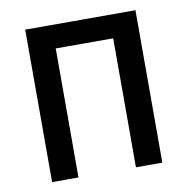

<svg xmlns="http://www.w3.org/2000/svg" viewBox="-65 -583 629 645"><g transform="rotate(-10 250.0 -260.0)"><path d="M62 0V-520H438V0H348V-440H152V0Z"/></g></svg>

Font: Iosevka Term Medium
Style: Regular
Weight: 500
Monospace: yes
Designer: Belleve Invis
Foundry: Belleve Invis
Version: Version 26.3.1